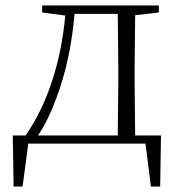

<svg xmlns="http://www.w3.org/2000/svg" viewBox="-20 -528 652 706"><path d="M135 -482 220 -471C205 -303 155 -145 74 -30H27L30 158H63L84 0H515L535 158H569L572 -30H477L475 -226V-283L477 -472L564 -482V-508H135ZM413 -30H120C147 -71 169 -117 186 -164C223 -261 245 -368 254 -477H413L415 -283V-226Z"/></svg>

Font: Noto Serif CJK SC ExtraLight
Style: Regular
Weight: 200
Designer: Ryoko NISHIZUKA 西塚涼子 (kana & ideographs); Frank Grießhammer (Latin, Greek & Cyrillic); Wenlong ZHANG 张文龙 (bopomofo); San
Foundry: Adobe
Version: Version 2.001;hotconv 1.1.0;makeotfexe 2.6.0